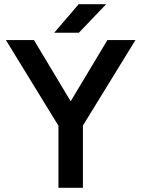

<svg xmlns="http://www.w3.org/2000/svg" viewBox="-20 -890 670 910"><path d="M257 0V-294L8 -700H141L315 -410L489 -700H622L373 -295V0ZM237 -735 353 -870H483L354 -735Z"/></svg>

Font: Figtree SemiBold
Style: Regular
Weight: 600
Designer: Erik Kennedy
Foundry: Erik Kennedy
Version: Version 2.001; ttfautohint (v1.8.4.7-5d5b);gftools[0.9.27]